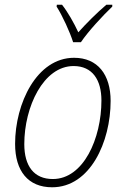

<svg xmlns="http://www.w3.org/2000/svg" viewBox="-20 -784 533 814"><path d="M290 -605H323C353 -650 416 -718 456 -756V-764H431C390 -729 346 -685 312 -647C294 -686 268 -732 243 -764H221L220 -756C244 -719 277 -647 290 -605ZM201 10C362 10 449 -182 449 -356C449 -468 394 -539 294 -539C136 -539 44 -346 44 -174C44 -59 99 10 201 10ZM204 -25C124 -25 83 -80 83 -173C83 -331 164 -504 292 -504C372 -504 410 -445 410 -358C410 -197 334 -25 204 -25Z"/></svg>

Font: Noto Sans SemiCondensed ExtraLight
Style: Italic
Weight: 200
Width: 4
Italic angle: -12°
Designer: Monotype Design Team
Foundry: Monotype Imaging Inc.
Version: Version 2.013